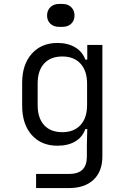

<svg xmlns="http://www.w3.org/2000/svg" viewBox="-20 -779 640 979"><path d="M425 -550H502V19Q502 95 457 137.5Q412 180 331 180H164V108H331Q378 108 400.5 86Q423 64 423 19V-45L425 -121H415Q401 -80 364 -58Q327 -36 273 -36Q190 -36 141.5 -91Q93 -146 93 -240V-357Q93 -450 142 -505Q191 -560 273 -560Q326 -560 363.5 -537.5Q401 -515 415 -475H425ZM424 -353Q424 -418 390.5 -454.5Q357 -491 298 -491Q238 -491 205 -455Q172 -419 172 -353V-243Q172 -177 205 -141Q238 -105 298 -105Q357 -105 390.5 -141.5Q424 -178 424 -243ZM282 -642Q254 -642 237 -658Q220 -674 220 -700Q220 -726 237 -742.5Q254 -759 282 -759H298Q326 -759 343 -742.5Q360 -726 360 -700Q360 -674 343 -658Q326 -642 298 -642Z"/></svg>

Font: JetBrains Mono Semi Light
Style: Regular
Weight: 350
Monospace: yes
Designer: Philipp Nurullin, Konstantin Bulenkov
Foundry: JetBrains
Version: 2.002